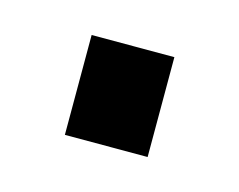

<svg xmlns="http://www.w3.org/2000/svg" viewBox="-35 -427 243 195"><g transform="rotate(15 86.5 -329.5)"><path d="M130 -277H43V-382H130Z"/></g></svg>

Font: Non Bureau
Style: Regular
Weight: 400
Designer: Jona Saucedo
Foundry: Non Foundry
Version: Version 1.000; ttfautohint (v1.8.4)